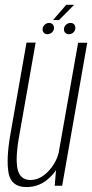

<svg xmlns="http://www.w3.org/2000/svg" viewBox="-20 -774 384 800"><path d="M208 0H239L343.5 -596H305.5L215 -84ZM128.5 -596.5H90.5L23.5 -215.5Q5 -111 15.8 -52.8Q26.5 5.5 90.5 5.5Q148 5.5 190.2 -37.2Q232.5 -80 242 -131.5L227.5 -152Q219.5 -102.5 184 -63.2Q148.5 -24 107 -24Q63.5 -24 53.2 -69.8Q43 -115.5 61 -213.5ZM178 -631.5Q188 -631.5 196.5 -639Q205 -646.5 205 -658Q205 -667 199 -672.8Q193 -678.5 184.5 -678.5Q174.5 -678.5 166 -670.8Q157.5 -663 157.5 -652Q157.5 -642.5 163 -637Q168.5 -631.5 178 -631.5ZM267 -631.5Q278 -631.5 286 -639Q294 -646.5 294 -658Q294 -667 288.5 -672.8Q283 -678.5 273.5 -678.5Q263.5 -678.5 255 -670.8Q246.5 -663 246.5 -652Q246.5 -642.5 252.2 -637Q258 -631.5 267 -631.5ZM201 -690.5H226L289 -754H256Z"/></svg>

Font: Anybody Condensed ExtraLight
Style: Italic
Weight: 250
Width: 3
Italic angle: -10°
Version: Version 1.113;gftools[0.9.25]